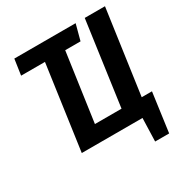

<svg xmlns="http://www.w3.org/2000/svg" viewBox="-192 -841 1100 1150"><g transform="rotate(-30 357.5 -266.0)"><path d="M613 -110H684L647 160H550L555 0H135L217 -583H52L68 -692H492L463 -583H357L290 -111H474L555 -692H695Z"/></g></svg>

Font: Fira Sans Condensed SemiBold
Style: Italic
Weight: 600
Width: 3
Italic angle: -8°
Designer: bBox Type GmbH & Carrois Corporate GbR & Edenspiekermann AG
Foundry: bBox Type GmbH & Carrois Corporate GbR & Edenspiekermann AG
Version: Version 4.301